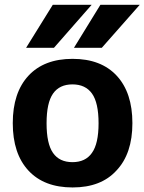

<svg xmlns="http://www.w3.org/2000/svg" viewBox="-20 -784 613 815"><path d="M474.6 -60.5Q409.2 11.7 288.1 11.7Q167 11.7 100.6 -60.1Q34.2 -131.8 34.2 -261.2Q34.2 -390.6 100.6 -462.4Q167 -534.2 288.1 -534.2Q409.2 -534.2 475.6 -462.4Q542 -390.6 542 -261.2Q542 -131.8 474.6 -60.5ZM204.1 -763.7H369.1L209 -581.1H90.8ZM406.2 -763.7H573.2L412.1 -581.1H293.9ZM370.1 -134.8Q398.4 -173.8 398.4 -260.7Q398.4 -347.7 370.6 -386.7Q342.8 -425.8 287.6 -425.8Q232.4 -425.8 205.1 -386.7Q177.7 -347.7 177.7 -260.7Q177.7 -173.8 205.1 -134.8Q232.4 -95.7 287.6 -95.7Q342.8 -95.7 370.1 -134.8Z"/></svg>

Font: Nasu
Style: Bold
Weight: 700
Designer: Ryoko NISHIZUKA (kana &amp; ideographs); Paul D. Hunt (Latin, Greek &amp; Cyrillic); Wenlong ZHANG (bopomofo); Sandoll C
Version: Version 2014.1215